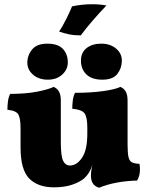

<svg xmlns="http://www.w3.org/2000/svg" viewBox="-20 -877 693 906"><path d="M235 7Q159 7 118 -34.5Q77 -76 77 -181V-270Q77 -319 66.5 -337Q56 -355 15 -359Q15 -378 17.5 -398Q20 -418 28 -434Q102 -434 155.5 -444.5Q209 -455 233 -467Q250 -460 258.5 -444.5Q267 -429 267 -403V-207Q267 -140 278 -118Q289 -96 310 -96Q342 -96 367 -132.5Q392 -169 392 -246V-275Q392 -324 379 -342Q366 -360 321 -364Q321 -383 323.5 -403Q326 -423 334 -439Q408 -439 466 -447Q524 -455 548 -467Q565 -460 573.5 -444.5Q582 -429 582 -403V-134L416 -99Q409 -77 399.5 -62Q390 -47 378 -36Q359 -19 322 -6Q285 7 235 7ZM447 9Q425 1 417 -13.5Q409 -28 409 -48Q409 -68 414 -90.5Q419 -113 424 -124L582 -196Q582 -157 586 -137.5Q590 -118 602 -111.5Q614 -105 638 -104Q642 -82 639.5 -62Q637 -42 627 -25Q581 -24 535 -16Q489 -8 447 9ZM463 -501Q413 -501 387.5 -526Q362 -551 362 -591Q362 -629 388.5 -650Q415 -671 458 -671Q500 -671 527.5 -648Q555 -625 555 -591Q555 -556 534 -528.5Q513 -501 463 -501ZM206 -501Q163 -501 136 -524.5Q109 -548 109 -581Q109 -616 131.5 -643.5Q154 -671 203 -671Q254 -671 277 -646Q300 -621 300 -583Q300 -549 273.5 -525Q247 -501 206 -501ZM361 -710Q330 -710 306 -715Q282 -720 259 -728Q276 -754 293 -788Q310 -822 320 -847Q343 -852 367 -854.5Q391 -857 414 -857Q454 -857 482 -851Q447 -814 417 -779.5Q387 -745 361 -710Z"/></svg>

Font: Vollkorn Black
Style: Regular
Weight: 900
Designer: Friedrich Althausen
Foundry: Friedrich Althausen
Version: Version 5.000